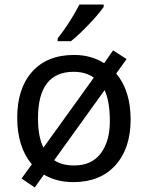

<svg xmlns="http://www.w3.org/2000/svg" viewBox="-20 -786 645 839"><path d="M437 -392.1 216.8 -85.9Q250.5 -63 303.2 -63Q379.9 -62.5 419.9 -115.2Q460 -168 460 -255.9Q460 -343.8 437 -392.1ZM146 -269Q146 -188 169.9 -141.1L390.1 -446.8Q354.5 -472.2 301.8 -472.2Q146 -472.2 146 -269ZM300.8 9.8Q227.1 9.8 171.9 -22.9L131.8 33.2L74.2 -5.9L119.1 -67.9Q55.2 -144 55.2 -272Q55.2 -399.4 120.6 -472.7Q186 -545.9 304.2 -545.9Q377.9 -545.9 435.1 -509.8L474.1 -565.9L533.2 -527.8L487.8 -464.8Q550.8 -389.6 550.8 -263.7Q550.8 -137.7 484.4 -64Q418 9.8 300.8 9.8ZM433.1 -766.1V-755.9Q411.6 -724.6 366.2 -677.2Q320.8 -629.9 290 -606H231.9V-618.2Q286.6 -687.5 327.1 -766.1Z"/></svg>

Font: NotoSans
Style: Regular
Weight: 400
Designer: Monotype Design team
Foundry: Monotype Imaging Inc.
Version: Version 1.04